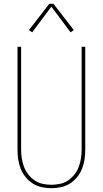

<svg xmlns="http://www.w3.org/2000/svg" viewBox="-20 -981 540 1009"><path d="M250 8Q224 8 199 2.5Q174 -3 152.5 -16.5Q131 -30 114.5 -50.5Q98 -71 88.5 -95Q79 -119 75.5 -144Q72 -169 72 -195V-735H91V-195Q91 -172 94.5 -149Q98 -126 106 -104.5Q114 -83 128.5 -64.5Q143 -46 162 -33Q181 -20 204 -15Q227 -10 250 -10Q273 -10 296 -15Q319 -20 338 -33Q357 -46 371.5 -64.5Q386 -83 394 -104.5Q402 -126 405.5 -149Q409 -172 409 -195V-735H428V-195Q428 -169 424.5 -144Q421 -119 411.5 -95Q402 -71 385.5 -50.5Q369 -30 347.5 -16.5Q326 -3 301 2.5Q276 8 250 8ZM149 -811 132 -823 239 -961H261L368 -823L351 -811L250 -946Z"/></svg>

Font: Iosevka SS04 Thin
Style: Regular
Weight: 100
Monospace: yes
Designer: Belleve Invis
Foundry: Belleve Invis
Version: Version 19.0.0; ttfautohint (v1.8.4)